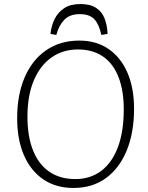

<svg xmlns="http://www.w3.org/2000/svg" viewBox="-20 -917 732 951"><path d="M65 -331Q65 -447 102 -533.5Q139 -620 208.5 -668Q278 -716 373 -716Q457 -716 517.5 -674.5Q578 -633 611 -557.5Q644 -482 644 -378Q644 -261 608 -172.5Q572 -84 505 -35Q438 14 344 14Q257 14 194.5 -28.5Q132 -71 98.5 -148.5Q65 -226 65 -331ZM116 -346Q115 -246 142.5 -175Q170 -104 223.5 -67Q277 -30 353 -30Q427 -30 480.5 -70Q534 -110 563 -185.5Q592 -261 593 -368Q594 -464 568 -532.5Q542 -601 491 -636.5Q440 -672 366 -672Q292 -672 236 -633Q180 -594 148.5 -521Q117 -448 116 -346ZM482 -744Q471 -796 447.5 -821.5Q424 -847 375 -847Q325 -847 298 -818.5Q271 -790 259 -744L230 -749Q234 -789 250.5 -822.5Q267 -856 298 -876.5Q329 -897 379 -897Q427 -897 456 -878Q485 -859 498 -825.5Q511 -792 513 -749Z"/></svg>

Font: Literata ExtraLight
Style: Italic
Weight: 250
Italic angle: -2°
Designer: Latin by Veronika Burian and Jose Scaglione. Greek by Irene Vlachou. Cyrillic by Vera Evstafieva
Foundry: TypeTogether
Version: Version 3.002